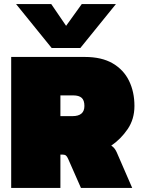

<svg xmlns="http://www.w3.org/2000/svg" viewBox="-20 -924 696 944"><path d="M234 -688 59 -904H232L305 -797L382 -904H550L375 -688ZM35 0V-644H397Q480 -644 534 -612.5Q588 -581 614.5 -526.5Q641 -472 641 -403Q641 -338 607.5 -289Q574 -240 527 -208Q538 -201 544 -192.5Q550 -184 554 -175L630 0H378L315 -143Q310 -155 304 -159.5Q298 -164 287 -164H277V0ZM277 -353H336Q395 -353 395 -403Q395 -431 381.5 -443Q368 -455 340 -455H277Z"/></svg>

Font: Boz Display
Style: Regular
Weight: 900
Version: Version 2.000; ttfautohint (v1.8.3)